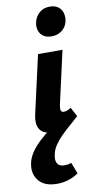

<svg xmlns="http://www.w3.org/2000/svg" viewBox="-135 -711 531 1043"><g transform="rotate(-10 131.0 -189.5)"><path d="M115 8Q88 8 67.5 -3Q47 -14 39 -39Q31 -64 40 -105L112 -424H247L181 -131Q177 -113 180 -102Q183 -91 196 -91Q204 -91 213 -94Q222 -97 236 -106L263 -55Q229 -23 190.5 -7.5Q152 8 115 8ZM202 -506Q174 -506 156.5 -518.5Q139 -531 132.5 -552Q126 -573 132 -597Q139 -628 162 -647.5Q185 -667 219 -667Q247 -667 265 -654Q283 -641 289 -619.5Q295 -598 290 -573Q282 -541 258 -523.5Q234 -506 202 -506ZM93 288Q24 288 -7.5 250Q-39 212 -29 158Q-24 127 -5 98Q14 69 44 40.5Q74 12 116 -18.5Q158 -49 209 -84L262 -55Q239 -33 214 -11.5Q189 10 166.5 32.5Q144 55 127.5 79.5Q111 104 106 132Q100 162 110.5 179Q121 196 149 196Q158 196 168 194.5Q178 193 187 189L211 251Q187 268 157 278Q127 288 93 288Z"/></g></svg>

Font: Ysabeau ExtraBold
Style: Italic
Weight: 800
Italic angle: -12°
Designer: Christian Thalmann (Catharsis Fonts)
Version: Version 2.002